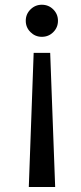

<svg xmlns="http://www.w3.org/2000/svg" viewBox="-20 -560 334 790"><path d="M152 -540.5Q180 -540.5 199.2 -521.2Q218.5 -502 218.5 -474.5Q218.5 -447 199.2 -427.8Q180 -408.5 152 -408.5Q125 -408.5 105.5 -427.8Q86 -447 86 -474.5Q86 -502 105.5 -521.2Q125 -540.5 152 -540.5ZM98.5 209.5 118.5 -342.5H186.5L207 209.5Z"/></svg>

Font: Epilogue Medium
Style: Regular
Weight: 500
Designer: Tyler Finck
Foundry: Etcetera Type Co
Version: Version 2.111; ttfautohint (v1.8.3)